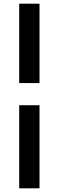

<svg xmlns="http://www.w3.org/2000/svg" viewBox="-20 -770 318 1040"><path d="M84 -320V-750H194V-320ZM84 250V-200H194V250Z"/></svg>

Font: Mada Black
Style: Regular
Weight: 900
Designer: Khaled Hosny
Version: Version 1.5